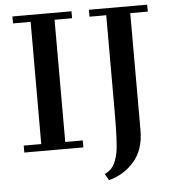

<svg xmlns="http://www.w3.org/2000/svg" viewBox="-61 -803 956 1050"><g transform="rotate(-5 417.0 -278.0)"><path d="M46.4 -38.1H142.6L143.1 -709H46.4V-747.1H370.6V-709H274.4V-38.1H370.6V0H46.4ZM558.1 -186V-709H466.3V-747.1H786.1V-709H689.9V-65.9Q689.9 39.6 634.5 104Q579.1 168.5 494.6 190.9L474.6 155.3Q504.4 141.6 521.2 117.2Q538.1 92.8 548.1 43.2Q558.1 -6.3 558.1 -186Z"/></g></svg>

Font: Cantata One
Style: Regular
Weight: 400
Designer: Joana Maria Correia da Silva
Foundry: Joana Maria Correia da Silva
Version: Version 1.002